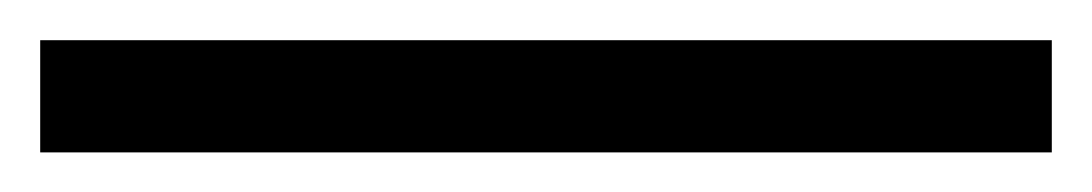

<svg xmlns="http://www.w3.org/2000/svg" viewBox="-23 101 546 96"><path d="M-2.9 177.2V121.1H502.9V177.2Z"/></svg>

Font: Kameron Medium
Style: Regular
Weight: 500
Designer: Vernon Adams
Foundry: Vernon Adams
Version: Version 1.100